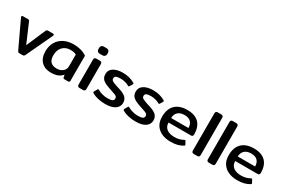

<svg xmlns="http://www.w3.org/2000/svg" viewBox="75 -1692 3974 2719"><g transform="rotate(30 2062.0 -332.5)"><path d="M243 -25 42 -452Q39 -458 39 -464Q39 -471 43.5 -475.5Q48 -480 56 -480H139Q152 -480 158 -475.5Q164 -471 169 -459L303 -147L437 -459Q442 -470 448.5 -475Q455 -480 468 -480H551Q559 -480 563.5 -475.5Q568 -471 568 -464Q568 -458 565 -452L364 -25Q357 -11 350 -5.5Q343 0 329 0H278Q264 0 257 -5.5Q250 -11 243 -25Z M581 -212Q581 -296 618 -360.5Q655 -425 723.5 -460Q792 -495 883 -495Q1010 -495 1098 -435V-27Q1098 -12 1091.5 -6Q1085 0 1069 0H1014Q1003 0 997.5 -4.5Q992 -9 990 -19L982 -58Q951 -20 905.5 -2.5Q860 15 795 15Q697 15 639 -44.5Q581 -104 581 -212ZM977 -189V-384Q956 -395 934.5 -399.5Q913 -404 882 -404Q803 -404 755 -354Q707 -304 707 -216Q707 -144 740.5 -110Q774 -76 843 -76Q896 -76 936.5 -107Q977 -138 977 -189Z M1216 -611V-632Q1216 -652 1229 -666Q1242 -680 1266 -680H1309Q1333 -680 1346.5 -666Q1360 -652 1360 -632V-611Q1360 -591 1346.5 -577Q1333 -563 1309 -563H1266Q1242 -563 1229 -577Q1216 -591 1216 -611ZM1224 -36V-443Q1224 -462 1233 -471Q1242 -480 1262 -480H1314Q1334 -480 1343 -471Q1352 -462 1352 -443V-36Q1352 -18 1343.5 -9Q1335 0 1314 0H1262Q1242 0 1233 -9Q1224 -18 1224 -36Z M1471 -35Q1458 -42 1458 -50Q1458 -56 1462 -61L1490 -110Q1495 -119 1500 -119Q1505 -119 1513 -114Q1543 -96 1587 -84Q1631 -72 1668 -72Q1725 -72 1749.5 -83.5Q1774 -95 1774 -125Q1774 -142 1764.5 -152.5Q1755 -163 1736 -171Q1717 -179 1673 -193Q1673 -193 1640 -204Q1583 -223 1549 -241Q1515 -259 1496.5 -286.5Q1478 -314 1478 -356Q1478 -424 1535.5 -459.5Q1593 -495 1685 -495Q1797 -495 1878 -447Q1891 -440 1891 -432Q1891 -427 1886 -419L1859 -376Q1853 -367 1849 -367Q1845 -367 1837 -372Q1811 -388 1774.5 -397.5Q1738 -407 1701 -407Q1651 -407 1627.5 -396.5Q1604 -386 1604 -356Q1604 -330 1631.5 -315Q1659 -300 1727 -279L1760 -269Q1838 -244 1869.5 -210Q1901 -176 1901 -125Q1901 -63 1846.5 -24Q1792 15 1686 15Q1626 15 1569 2.5Q1512 -10 1471 -35Z M1967 -35Q1954 -42 1954 -50Q1954 -56 1958 -61L1986 -110Q1991 -119 1996 -119Q2001 -119 2009 -114Q2039 -96 2083 -84Q2127 -72 2164 -72Q2221 -72 2245.5 -83.5Q2270 -95 2270 -125Q2270 -142 2260.5 -152.5Q2251 -163 2232 -171Q2213 -179 2169 -193Q2169 -193 2136 -204Q2079 -223 2045 -241Q2011 -259 1992.5 -286.5Q1974 -314 1974 -356Q1974 -424 2031.5 -459.5Q2089 -495 2181 -495Q2293 -495 2374 -447Q2387 -440 2387 -432Q2387 -427 2382 -419L2355 -376Q2349 -367 2345 -367Q2341 -367 2333 -372Q2307 -388 2270.5 -397.5Q2234 -407 2197 -407Q2147 -407 2123.5 -396.5Q2100 -386 2100 -356Q2100 -330 2127.5 -315Q2155 -300 2223 -279L2256 -269Q2334 -244 2365.5 -210Q2397 -176 2397 -125Q2397 -63 2342.5 -24Q2288 15 2182 15Q2122 15 2065 2.5Q2008 -10 1967 -35Z M2475 -232Q2475 -361 2544 -428Q2613 -495 2740 -495Q2866 -495 2930.5 -430Q2995 -365 2995 -242Q2995 -207 2963 -207H2596Q2596 -141 2642 -105.5Q2688 -70 2770 -70Q2849 -70 2912 -106Q2919 -110 2923 -110Q2930 -110 2934 -101L2958 -58Q2961 -52 2961 -47Q2961 -40 2952 -34Q2911 -9 2863.5 3Q2816 15 2754 15Q2676 15 2613 -11.5Q2550 -38 2512.5 -93.5Q2475 -149 2475 -232ZM2879 -281Q2879 -343 2844.5 -378Q2810 -413 2741 -413Q2671 -413 2633.5 -377Q2596 -341 2596 -281Z M3093 -36V-643Q3093 -662 3101.5 -671Q3110 -680 3130 -680H3183Q3203 -680 3212 -671Q3221 -662 3221 -643V-36Q3221 -18 3212.5 -9Q3204 0 3183 0H3130Q3110 0 3101.5 -9Q3093 -18 3093 -36Z M3339 -36V-643Q3339 -662 3347.5 -671Q3356 -680 3376 -680H3429Q3449 -680 3458 -671Q3467 -662 3467 -643V-36Q3467 -18 3458.5 -9Q3450 0 3429 0H3376Q3356 0 3347.5 -9Q3339 -18 3339 -36Z M3565 -232Q3565 -361 3634 -428Q3703 -495 3830 -495Q3956 -495 4020.5 -430Q4085 -365 4085 -242Q4085 -207 4053 -207H3686Q3686 -141 3732 -105.5Q3778 -70 3860 -70Q3939 -70 4002 -106Q4009 -110 4013 -110Q4020 -110 4024 -101L4048 -58Q4051 -52 4051 -47Q4051 -40 4042 -34Q4001 -9 3953.5 3Q3906 15 3844 15Q3766 15 3703 -11.5Q3640 -38 3602.5 -93.5Q3565 -149 3565 -232ZM3969 -281Q3969 -343 3934.5 -378Q3900 -413 3831 -413Q3761 -413 3723.5 -377Q3686 -341 3686 -281Z"/></g></svg>

Font: Mitr
Style: Regular
Weight: 400
Designer: Thanarat Vachiruckul
Foundry: Cadson Demak
Version: Version 1.002